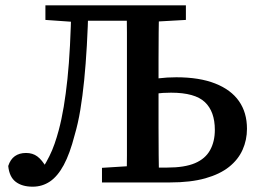

<svg xmlns="http://www.w3.org/2000/svg" viewBox="-20 -687 980 723"><path d="M103 16Q63 16 39 -2.5Q15 -21 11 -62Q19 -87 36 -99Q53 -111 78 -111Q103 -111 120.5 -98Q138 -85 155 -56L146 -58H149L142 -56Q155 -77 166 -99Q177 -121 185.5 -145.5Q194 -170 201 -196Q212 -237 220 -285Q228 -333 234 -390Q240 -447 243.5 -515.5Q247 -584 249 -667H313Q311 -585 307 -515Q303 -445 297 -385Q291 -325 282.5 -273.5Q274 -222 261 -178Q243 -108 220 -65.5Q197 -23 168 -3.5Q139 16 103 16ZM265 -604 151 -612V-667H282V-604ZM285 -609V-667H497V-609ZM364 0V-55L491 -63H505V0ZM457 0Q458 -51 458 -102Q458 -153 458 -205Q458 -257 458 -309V-359Q458 -410 458 -461.5Q458 -513 458 -564.5Q458 -616 457 -667H579Q578 -616 577.5 -565Q577 -514 577 -463.5Q577 -413 577 -363V-309Q577 -258 577 -206Q577 -154 577.5 -103Q578 -52 579 0ZM531 0V-56H610Q675 -56 714 -72.5Q753 -89 771 -121.5Q789 -154 789 -198Q789 -267 751.5 -302.5Q714 -338 624 -338Q593 -338 566.5 -334.5Q540 -331 518 -325V-383Q545 -388 577 -392Q609 -396 644 -396Q731 -396 790.5 -372.5Q850 -349 880 -306Q910 -263 910 -202Q910 -160 893.5 -123Q877 -86 842.5 -58.5Q808 -31 753 -15.5Q698 0 620 0ZM525 -604V-667H680V-612L538 -604Z"/></svg>

Font: Source Serif 4 Medium
Style: Regular
Weight: 500
Designer: Frank Grießhammer
Foundry: Adobe Systems Incorporated
Version: Version 4.004;hotconv 1.0.116;makeotfexe 2.5.65601